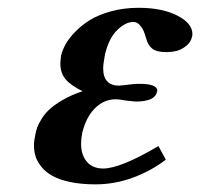

<svg xmlns="http://www.w3.org/2000/svg" viewBox="-20 -465 518 497"><path d="M192.9 -121.1Q189.9 -106.4 189.9 -92.8Q189.9 -64 204.8 -46.4Q219.7 -28.8 247.1 -28.8Q291.5 -28.8 390.1 -86.9L409.2 -51.8Q373.5 -23.9 325.9 -5.9Q278.3 12.2 227.1 12.2Q189.9 12.2 161.4 6.1Q132.8 0 115.5 -9.8Q98.1 -19.5 87.2 -33.2Q76.2 -46.9 72 -60.3Q67.9 -73.7 67.9 -88.9Q67.9 -100.6 71.8 -118.2Q73.7 -127.9 76.4 -135.5Q79.1 -143.1 87.4 -156.7Q95.7 -170.4 107.7 -181.6Q119.6 -192.9 142.1 -206.1Q164.6 -219.2 193.8 -229Q164.1 -243.2 150.1 -259.5Q136.2 -275.9 136.2 -299.8Q136.2 -306.2 138.2 -321.8Q141.6 -335.4 149.9 -350.6Q158.2 -365.7 174.8 -382.8Q191.4 -399.9 213.1 -413.3Q234.9 -426.8 267.8 -435.8Q300.8 -444.8 338.9 -444.8Q399.4 -444.8 438.7 -424.8Q478 -404.8 478 -377Q478 -373 477.1 -370.1Q474.1 -355.5 461.4 -345.7Q448.7 -335.9 436.3 -333Q423.8 -330.1 411.1 -330.1Q385.3 -330.1 374.3 -338.9Q363.3 -347.7 358.9 -363.8Q355 -377 351.8 -384.8Q348.6 -392.6 341.6 -400.4Q334.5 -408.2 325.2 -408.2Q305.2 -408.2 283.7 -387.5Q262.2 -366.7 252 -325.2Q247.1 -299.8 247.1 -288.1Q247.1 -243.2 289.1 -243.2Q292 -244.1 296.9 -244.1Q325.2 -248 340.8 -248Q387.2 -248 387.2 -230Q387.2 -228 386.2 -227.1Q381.3 -202.1 330.1 -202.1Q329.6 -202.1 303.2 -205.1Q288.6 -208 279.8 -208Q249 -208 225.8 -184.8Q202.6 -161.6 192.9 -121.1Z"/></svg>

Font: Linux Libertine G
Style: Bold Italic
Weight: 700
Italic angle: -11.5°
Designer: Philipp H. Poll
Foundry: Philipp H. Poll
Version: Version 4.1.0